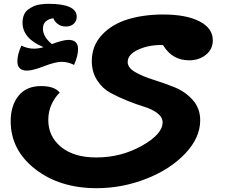

<svg xmlns="http://www.w3.org/2000/svg" viewBox="-20 -672 1191 1006"><path d="M122 -302Q71 -302 71 -351Q71 -386 92 -433Q124 -417 158 -417Q182 -417 208 -425Q98 -470 98 -554Q98 -577 106 -595Q114 -613 128.5 -623Q143 -633 157 -639.5Q171 -646 188.5 -648.5Q206 -651 215 -651.5Q224 -652 234 -652Q382 -652 382 -584Q382 -562 366.5 -547.5Q351 -533 325 -533Q300 -533 282.5 -546.5Q265 -560 260 -576Q239 -575 222 -561.5Q205 -548 205 -522Q205 -479 252 -441Q310 -463 339 -463Q389 -463 389 -415Q389 -379 368 -332Q336 -348 303 -348Q270 -348 210.5 -325Q151 -302 122 -302ZM486 314Q293 314 164.5 214Q36 114 36 -37Q36 -119 77 -170Q118 -221 195 -221Q267 -221 293 -186Q270 -166 251.5 -128Q233 -90 233 -43Q233 43 300 98Q367 153 485 153Q614 153 723 92Q832 31 832 -31Q832 -58 804.5 -79Q777 -100 736 -112.5Q695 -125 646.5 -144.5Q598 -164 557 -186.5Q516 -209 488.5 -252Q461 -295 461 -352Q461 -432 513.5 -488.5Q566 -545 649 -570.5Q732 -596 835 -596Q956 -596 1025.5 -560Q1095 -524 1095 -461Q1095 -414 1059 -385Q1023 -356 971 -356Q882 -356 834 -436Q762 -438 705.5 -412.5Q649 -387 649 -347Q649 -317 688 -294.5Q727 -272 783 -254.5Q839 -237 895 -214.5Q951 -192 990 -148Q1029 -104 1029 -42Q1029 50 950 133Q871 216 745.5 265Q620 314 486 314Z"/></svg>

Font: Lemonada
Style: Bold
Weight: 700
Designer: Mohamed Gaber (Arabic), Eduardo Tunni (Latin)
Foundry: Kief Type Foundry
Version: Version 4.004